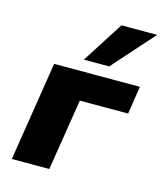

<svg xmlns="http://www.w3.org/2000/svg" viewBox="-115 -860 798 945"><g transform="rotate(15 284.0 -387.5)"><path d="M35 0 115 -506H552L530 -364H284L226 0ZM251 -564 386 -775H568L380 -564Z"/></g></svg>

Font: Nunito Sans 7pt Black
Style: Italic
Weight: 900
Italic angle: -9°
Version: Version 3.101;gftools[0.9.27]